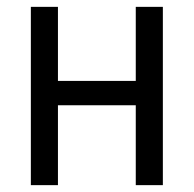

<svg xmlns="http://www.w3.org/2000/svg" viewBox="-20 -540 565 560"><path d="M70 0V-520H149V-304H376V-520H455V0H376V-233H149V0Z"/></svg>

Font: Iosevka Pride
Style: Regular
Weight: 400
Monospace: yes
Designer: Belleve Invis
Foundry: Belleve Invis
Version: Version 30.3.1; ttfautohint (v1.8.4)